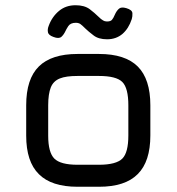

<svg xmlns="http://www.w3.org/2000/svg" viewBox="-20 -713 674 733"><path d="M358 0C358 0 358 0 358 0C424.5 0 474 -16 506 -48.5C538 -80.5 554 -129.5 554 -196C554 -196 554 -311 554 -311C554 -311 554 -311 554 -311C554 -377.5 538 -427 506 -459C474 -491 424.5 -507 358 -507C358 -507 276 -507 276 -507C276 -507 276 -507 276 -507C209.5 -507 160.5 -491 128.5 -459.5C96 -427.5 80 -378 80 -311C80 -311 80 -195 80 -195C80 -195 80 -195 80 -195C80 -129 96 -80 128.5 -48C160.5 -16 209.5 0 276 0C276 0 358 0 358 0ZM164 -311C164 -311 164 -311 164 -311C164 -340.5 167.5 -363 174 -379.5C180.5 -395.5 192 -407 208.5 -413.5C224.5 -420 247 -423 276 -423C276 -423 358 -423 358 -423C358 -423 358 -423 358 -423C401.5 -423 431.5 -415.5 447 -400C462.5 -384.5 470 -354.5 470 -311C470 -311 470 -196 470 -196C470 -196 470 -196 470 -196C470 -152.5 462.5 -123 447 -107.5C431.5 -92 401.5 -84 358 -84C358 -84 276 -84 276 -84C276 -84 276 -84 276 -84C232.5 -84 203 -92 187.5 -107.5C172 -123 164 -152 164 -195C164 -195 164 -311 164 -311ZM389 -563C412 -563 431.5 -570 447.5 -583.5C463 -597 475 -615.5 483 -640C483 -640 483 -640 483 -640C485 -646.5 486 -654 485.5 -662.5C485 -671 477.5 -677.5 462 -682C462 -682 462 -682 462 -682C449.5 -685.5 440.5 -685 434.5 -680C428 -674.5 422.5 -666.5 418 -656C418 -656 418 -656 418 -656C414.5 -647.5 411 -641.5 407.5 -637.5C404 -633 397.5 -631 388 -631C388 -631 388 -631 388 -631C382.5 -631 377.5 -632.5 373.5 -635C369 -637.5 362.5 -642.5 354 -651C354 -651 354 -651 354 -651C346 -659 335.5 -668 322.5 -678C309 -688 291 -693 268.5 -693C268.5 -693 268.5 -693 268.5 -693C244 -693 223 -686 205.5 -671.5C188 -657 174.5 -638 166 -614.5C166 -614.5 166 -614.5 166 -614.5C162.5 -606 161.5 -598 163 -590.5C164 -583 171 -576.5 184 -572C184 -572 184 -572 184 -572C198 -566.5 208 -567 214.5 -572.5C220.5 -578 225.5 -585 230 -594.5C230 -594.5 230 -594.5 230 -594.5C231.5 -598 235 -604.5 240.5 -613C246 -621.5 255.5 -626 269.5 -626C269.5 -626 269.5 -626 269.5 -626C276 -626 282 -624.5 286.5 -621.5C291 -618.5 297.5 -612.5 306 -604C306 -604 306 -604 306 -604C313.5 -596.5 324 -588 337 -578C349.5 -568 367 -563 389 -563C389 -563 389 -563 389 -563Z"/></svg>

Font: Jura-Fortis-Bold
Style: Bold
Weight: 500
Designer: Daniel Johnson, Alexei Vanyashin, Mirko Velimirovic
Foundry: Daniel Johnson
Version: ""